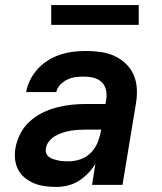

<svg xmlns="http://www.w3.org/2000/svg" viewBox="-20 -729 640 757"><path d="M202 8Q179 8 157 5Q135 2 115 -6Q95 -14 78.5 -27.5Q62 -41 52 -59.5Q42 -78 39.5 -100.5Q37 -123 41 -146Q46 -174 60 -201.5Q74 -229 97 -250Q120 -271 147.5 -284.5Q175 -298 204 -305.5Q233 -313 261.5 -316Q290 -319 319 -319H396L399 -338Q402 -357 397.5 -375.5Q393 -394 380 -406Q367 -418 348.5 -422.5Q330 -427 310 -427Q294 -427 278 -425Q262 -423 246 -415.5Q230 -408 217.5 -395Q205 -382 202 -366H83Q87 -390 99 -414Q111 -438 129.5 -458Q148 -478 171 -492Q194 -506 219 -514Q244 -522 269 -525Q294 -528 319 -528Q348 -528 377 -524Q406 -520 431 -508.5Q456 -497 476 -478Q496 -459 507 -433.5Q518 -408 519.5 -379Q521 -350 516 -321L463 0H343L356 -83Q344 -63 327 -45.5Q310 -28 290 -15.5Q270 -3 247 2.5Q224 8 202 8ZM251 -93Q274 -93 297.5 -101Q321 -109 338.5 -127Q356 -145 365 -167.5Q374 -190 378 -213L379 -218H319Q304 -218 288.5 -217Q273 -216 258 -213.5Q243 -211 227.5 -206Q212 -201 198 -193Q184 -185 173.5 -172Q163 -159 161 -144Q159 -134 162.5 -124.5Q166 -115 174 -109.5Q182 -104 191.5 -101Q201 -98 210.5 -96Q220 -94 230.5 -93.5Q241 -93 251 -93ZM182 -631V-709H527V-631Z"/></svg>

Font: Iosevka Aile Oblique
Style: Bold
Weight: 700
Italic angle: -9°
Designer: Belleve Invis
Foundry: Belleve Invis
Version: Version 31.1.0; ttfautohint (v1.8.4)